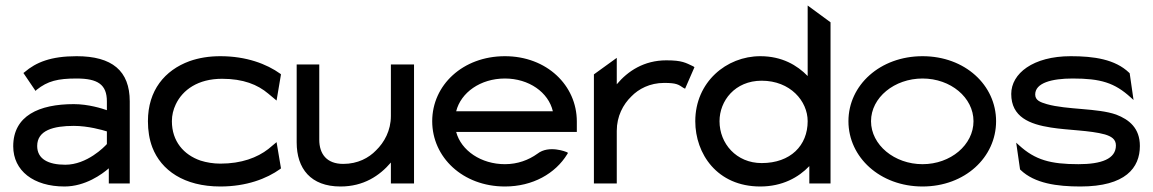

<svg xmlns="http://www.w3.org/2000/svg" viewBox="-20 -666 4185 697"><path d="M28 -135C28 -46 102 11 214 11C290 11 351 -34 375 -55V0H451V-298C451 -409 387 -462 258 -462C165 -462 111 -440 69 -404L65 -401L109 -336L113 -340C153 -372 190 -381 258 -381C335 -381 368 -359 368 -298V-266C351 -272 301 -288 248 -288C122 -288 28 -246 28 -135ZM115 -136C115 -193 174 -209 248 -209C300 -209 352 -194 368 -189V-143C359 -133 296 -68 217 -68C155 -68 115 -89 115 -136Z M517 -226C517 -192 522 -160 533 -131C565 -48 648 11 780 11C874 11 948 -17 998 -53L1000 -55L984 -150L954 -125C914 -94 857 -72 780 -72C755 -72 730 -76 708 -83C647 -104 604 -153 604 -226C604 -248 609 -268 618 -287C643 -340 699 -380 786 -380C863 -380 915 -359 954 -326L984 -301L1000 -396L998 -398C948 -434 874 -462 780 -462C739 -462 702 -456 668 -444C578 -411 517 -338 517 -226Z M1057 -149C1057 -54 1108 11 1216 11C1300 11 1358 -28 1399 -76V0H1483V-432H1399V-245C1399 -192 1375 -149 1345 -120C1319 -93 1279 -71 1226 -71C1166 -71 1139 -107 1139 -159V-432H1057Z M1549 -226C1549 -95 1660 11 1813 11C1914 11 1996 -36 2039 -106L2042 -111L2037 -114C2037 -114 1973 -141 1931 -108C1899 -85 1859 -70 1813 -70C1727 -70 1654 -119 1636 -187H2074V-225C2074 -356 1965 -462 1813 -462C1660 -462 1549 -357 1549 -226ZM1636 -262C1653 -330 1724 -381 1813 -381C1900 -381 1971 -331 1987 -262Z M2136 0H2219V-191C2219 -244 2242 -287 2272 -316C2298 -343 2339 -365 2391 -365C2436 -365 2443 -359 2461 -347L2467 -344L2501 -422L2497 -425C2469 -438 2457 -447 2399 -447C2318 -447 2259 -408 2219 -360V-456L2136 -396Z M2504 -226C2504 -108 2583 11 2740 11C2820 11 2879 -22 2918 -63V0H2995V-585L2912 -646V-390C2874 -429 2819 -462 2740 -462C2617 -462 2504 -368 2504 -226ZM2592 -226C2592 -300 2648 -373 2745 -373C2849 -373 2912 -299 2912 -226C2912 -138 2850 -74 2745 -74C2653 -74 2592 -145 2592 -226Z M3060 -226C3060 -95 3175 11 3329 11C3483 11 3596 -95 3596 -226C3596 -357 3483 -462 3329 -462C3175 -462 3060 -357 3060 -226ZM3142 -226C3142 -312 3227 -381 3329 -381C3431 -381 3514 -312 3514 -226C3514 -140 3431 -70 3329 -70C3227 -70 3142 -140 3142 -226Z M3651 -325C3651 -241 3718 -215 3795 -203C3858 -193 3937 -193 3991 -178C4014 -171 4031 -161 4031 -138C4031 -89 3978 -70 3895 -70C3794 -70 3738 -85 3679 -139L3669 -148L3683 -51L3685 -49C3736 0 3818 11 3902 11C4066 11 4118 -57 4118 -136C4118 -201 4079 -232 4032 -250C3964 -274 3854 -267 3780 -288C3756 -295 3738 -302 3738 -323C3738 -365 3798 -381 3874 -381C3975 -381 4026 -366 4085 -312L4095 -303L4081 -400L4079 -402C4028 -451 3951 -462 3867 -462C3730 -462 3651 -399 3651 -325Z"/></svg>

Font: Charger Sport
Style: SeBdExt
Weight: 600
Designer: Jasper
Foundry: Cannot Into Space Fonts
Version: Version 1.1